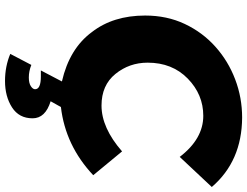

<svg xmlns="http://www.w3.org/2000/svg" viewBox="-130 -622 986 766"><g transform="rotate(90 363.0 -239.0)"><path d="M303 234Q245 234 195 213L239 129Q264 139 289 139Q311.5 139 323.8 131Q336 123 336 114Q336 91 285 91H261L305 7Q174 -23 108 -112.5Q42 -197.5 42 -325Q42 -412 75.5 -483Q109 -554 166.2 -605.2Q223.5 -656.5 296.5 -684.2Q369.5 -712 449 -712Q623 -711 726 -591L606 -463Q534 -557 442 -557Q357 -557 293.5 -495Q230 -433 230 -335Q230 -262 275 -206.5Q320 -151 401 -151Q490 -151 584 -233L679 -118Q561 -7 407 11L384 52Q452 73 452 124Q452 178 408.5 206Q365 234 303 234Z"/></g></svg>

Font: Argentum Novus
Style: Bold Italic
Weight: 700
Designer: Julieta Ulanovsky (font) & Cristiano Sobral (main changes)
Foundry: Julieta Ulanovsky (font) & Cristiano Sobral (main changes)
Version: Version 3.00;November 27, 2020;FontCreator 13.0.0.2655 64-bi